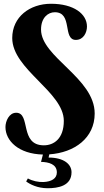

<svg xmlns="http://www.w3.org/2000/svg" viewBox="-20 -750 554 1020"><path d="M213 22C82 22 145 -151 66 -151C28 -151 9 -106 9 -75C9 -2 79 68 208 71L198 110C239 111 282 122 282 166C282 199 253 215 211 217C184 218 154 212 128 198L119 214C139 229 179 250 233 250C288 250 360 238 360 165C360 123 320 87 238 87L242 70C376 61 483 -17 483 -147C483 -336 198 -446 198 -593C198 -657 236 -685 271 -685C368 -685 311 -538 383 -538C424 -538 442 -578 442 -609C442 -676 372 -730 251 -730C138 -730 45 -660 45 -548C45 -381 319 -262 319 -108C319 -12 265 22 213 22Z"/></svg>

Font: Berkshire Swash
Style: Regular
Weight: 700
Designer: Astigmatic (AOETI)
Foundry: Astigmatic (AOETI)
Version: Version 1.000